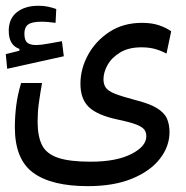

<svg xmlns="http://www.w3.org/2000/svg" viewBox="-31 -470 637 659"><path d="M270.5 168.9Q145.5 168.9 82.8 122.8Q20 76.7 20 -32.7Q20 -70.3 24.7 -107.7Q29.3 -145 41.5 -185.1H113.3Q106 -143.6 102.1 -114.5Q98.1 -85.4 98.1 -52.2Q98.1 -2 113.3 28.1Q128.4 58.1 168 71.5Q207.5 85 280.3 85Q367.7 85 419.4 58.8Q471.2 32.7 471.2 -2.4Q471.2 -16.1 464.1 -25.4Q457 -34.7 436.3 -42.7Q415.5 -50.8 373.5 -59.6Q304.2 -74.2 274.7 -101.8Q245.1 -129.4 245.1 -182.6Q245.1 -233.9 271.2 -281.7Q297.4 -329.6 344.7 -360.6Q392.1 -391.6 456.5 -391.6Q489.7 -391.6 513.9 -383.5Q538.1 -375.5 556.6 -362.8L540.5 -286.1Q522 -295.9 501.5 -301.8Q481 -307.6 454.6 -307.6Q410.6 -307.6 381.6 -290Q352.5 -272.5 338.4 -247.3Q324.2 -222.2 324.2 -198.2Q324.2 -180.2 332.5 -168.7Q340.8 -157.2 363.8 -148.2Q386.7 -139.2 430.7 -127.4Q481.9 -114.7 507.6 -98.9Q533.2 -83 542 -63Q550.8 -43 550.8 -16.6Q550.8 32.7 517.6 75.2Q484.4 117.7 421.9 143.3Q359.4 168.9 270.5 168.9ZM-6.3 -233.9 -11.2 -284.2 35.6 -295.9V-302.2Q-1 -314.9 -1 -364.3Q-1 -406.2 27.1 -428.2Q55.2 -450.2 100.6 -450.2Q119.6 -450.2 134.3 -447Q148.9 -443.8 162.1 -439L159.7 -391.6Q147.9 -393.1 135.5 -394.3Q123 -395.5 111.8 -395.5Q78.1 -395.5 65.4 -385.7Q52.7 -376 52.7 -354.5Q52.7 -332 62.5 -323.7Q72.3 -315.4 93.3 -315.4Q108.4 -315.4 133.8 -320.1Q159.2 -324.7 181.6 -328.6L188 -276.9Z"/></svg>

Font: Cascadia Code PL SemiLight
Style: Regular
Weight: 350
Monospace: yes
Designer: Aaron Bell
Foundry: Saja Typeworks
Version: Version 2404.023; ttfautohint (v1.8.4)